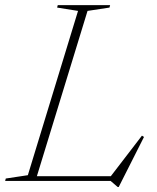

<svg xmlns="http://www.w3.org/2000/svg" viewBox="-52 -705 611 748"><path d="M289 -662.5 86 0H-32L-29.5 -9.5L56.5 -22.5L252 -662.5L170.5 -675.5L173 -685H377L374.5 -675.5ZM372 -8.5 501 -176.5 509 -171.5 410.5 23.5H406.5L379 0H63.5L69.5 -18.5H404.5Z"/></svg>

Font: Newsreader 36pt ExtraLight
Style: Italic
Weight: 250
Italic angle: -17°
Designer: Hugues Gentile
Foundry: Production Type
Version: Version 1.003